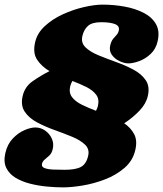

<svg xmlns="http://www.w3.org/2000/svg" viewBox="-71 -790 706 830"><path d="M442.5 -658Q447 -677.5 426.2 -685.8Q405.5 -694 366.5 -694Q327 -694 309.2 -678Q291.5 -662 285 -634Q278.5 -605 298.5 -585.5Q318.5 -566 354.2 -551.2Q390 -536.5 430.5 -522Q471 -507.5 505.8 -489Q540.5 -470.5 559 -443.2Q577.5 -416 568 -375Q560.5 -341.5 532.2 -311.8Q504 -282 466 -257Q494 -238 508.8 -210.5Q523.5 -183 514 -142Q503.5 -95.5 467.2 -64.2Q431 -33 382.8 -14.5Q334.5 4 286 12Q237.5 20 202 20Q169.5 20 132 16.5Q94.5 13 59 4Q23.5 -5 -3.8 -21.5Q-31 -38 -43.8 -64Q-56.5 -90 -48 -128Q-39 -167 -15.5 -191.5Q8 -216 35 -227.5Q62 -239 81.5 -239Q105 -239 124.2 -225.5Q143.5 -212 153 -190.8Q162.5 -169.5 157 -146Q153 -128 142.8 -118.2Q132.5 -108.5 123 -101Q113.5 -93.5 110.5 -82Q107.5 -69 121.5 -63.5Q135.5 -58 159 -57Q182.5 -56 208.5 -56Q256 -56 279 -68.5Q302 -81 310 -116Q317 -145 296.8 -164.5Q276.5 -184 240.8 -198.8Q205 -213.5 164.5 -228Q124 -242.5 89.2 -261Q54.5 -279.5 36 -307Q17.5 -334.5 27 -375Q36 -415 70.2 -439Q104.5 -463 143 -482.5Q109 -502.5 89.5 -531.8Q70 -561 81 -608Q90 -647 122.8 -677.2Q155.5 -707.5 200.2 -728Q245 -748.5 291.2 -759.2Q337.5 -770 373 -770Q421 -770 467.5 -761.5Q514 -753 550 -734.5Q586 -716 603.2 -685.8Q620.5 -655.5 610.5 -612Q603 -578 580.2 -556.8Q557.5 -535.5 530.8 -525.8Q504 -516 484.5 -516Q466 -516 445.5 -525.8Q425 -535.5 412.5 -553Q400 -570.5 405.5 -594Q410 -612 417.8 -621.8Q425.5 -631.5 432.8 -639Q440 -646.5 442.5 -658ZM242 -440Q236 -430 232.5 -417Q226 -389 240.5 -370Q255 -351 283 -337.2Q311 -323.5 344 -311Q350.5 -323.5 352.5 -333Q359 -361.5 344.5 -380.8Q330 -400 302.5 -413.8Q275 -427.5 242 -440Z"/></svg>

Font: Besley* Condensed Fatface
Style: Italic
Weight: 900
Width: 3
Italic angle: -13°
Designer: Owen Earl
Foundry: indestructible type*
Version: Version 3.000; ttfautohint (v1.8.3)